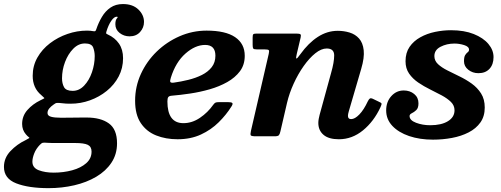

<svg xmlns="http://www.w3.org/2000/svg" viewBox="-90 -690 2534 972"><path d="M-70 155Q-70 109.5 -37 74.8Q-4 40 39.5 19.5Q55 11.5 57.8 9.2Q60.5 7 55.2 3.8Q50 0.5 41 -10Q22 -32 22 -62.5Q22 -103 48.8 -133.2Q75.5 -163.5 115 -182.5Q135.5 -192 135 -193.5Q134.5 -195 119 -208.5Q75.5 -244.5 75.5 -306Q75.5 -356.5 99.2 -398.5Q123 -440.5 163 -471Q203 -501.5 251.8 -518.2Q300.5 -535 350.5 -535Q368.5 -535 383 -532Q390 -531 392.5 -532.8Q395 -534.5 397.5 -542Q408.5 -575 425.8 -604.2Q443 -633.5 469.2 -651.5Q495.5 -669.5 532.5 -669.5Q582 -669.5 610.5 -642Q639 -614.5 639 -579Q639 -550 619.2 -528Q599.5 -506 566 -506Q537.5 -506 515.8 -523Q494 -540 494 -567.5Q494 -588.5 502 -597Q510 -605.5 501 -605.5Q487.5 -605.5 473 -584.2Q458.5 -563 448.5 -529.5Q446.5 -522 447.8 -520.2Q449 -518.5 455.5 -515.5Q492 -499 512.5 -469Q533 -439 533 -395.5Q533 -345 510.8 -302.8Q488.5 -260.5 450.5 -229.8Q412.5 -199 365.2 -182Q318 -165 267.5 -165Q256 -165 244.8 -165.5Q233.5 -166 223.5 -167.5Q207.5 -169.5 199 -169Q190.5 -168.5 180.5 -160Q168 -151.5 159.2 -140.8Q150.5 -130 150.5 -118Q150.5 -104 168.2 -99Q186 -94 217.5 -94Q230 -94 256 -94.2Q282 -94.5 308.2 -94.8Q334.5 -95 348.5 -95Q420 -95 461.2 -65.2Q502.5 -35.5 502.5 35.5Q502.5 91 474.2 133.5Q446 176 397.2 204.8Q348.5 233.5 286.2 248Q224 262.5 156 262.5Q54.5 262.5 -7.8 238.2Q-70 214 -70 155ZM224 -293.5Q224 -267.5 234.2 -248.8Q244.5 -230 278 -230Q311 -230 336.2 -256.8Q361.5 -283.5 375.5 -324.2Q389.5 -365 389.5 -406.5Q389.5 -428.5 381.8 -449.2Q374 -470 340 -470Q307 -470 280.8 -443.2Q254.5 -416.5 239.2 -376Q224 -335.5 224 -293.5ZM112 43Q92.5 63 83.2 86.8Q74 110.5 74 128.5Q74 159.5 106.2 171.8Q138.5 184 181.5 184Q231.5 184 275.5 172Q319.5 160 346.5 136.2Q373.5 112.5 373.5 77.5Q373.5 52.5 354.5 43.2Q335.5 34 290 34H191Q180.5 34 170.2 33.8Q160 33.5 150 33Q133.5 31.5 127 32.8Q120.5 34 112 43Z M594 -180Q594 -251.5 623.2 -315.5Q652.5 -379.5 703.2 -428.8Q754 -478 819.2 -506.5Q884.5 -535 956 -535Q1051.5 -535 1100.2 -502Q1149 -469 1149 -407.5Q1149 -362 1124.8 -329.5Q1100.5 -297 1060.5 -274.5Q1020.5 -252 971.8 -238Q923 -224 872.8 -216.5Q822.5 -209 779.5 -205.5Q766 -204.5 761.8 -198.2Q757.5 -192 757.5 -176.5Q757.5 -66.5 838.5 -66.5Q882.5 -66.5 922.2 -93.5Q962 -120.5 989.5 -159.5Q995 -167 1000 -170Q1005 -173 1019 -173H1064.5Q1082.5 -173 1086.2 -168.2Q1090 -163.5 1081.5 -150.5Q1055.5 -109 1017.2 -71Q979 -33 927.2 -9Q875.5 15 809 15Q749 15 700.2 -4.5Q651.5 -24 622.8 -66.8Q594 -109.5 594 -180ZM789 -271.5Q826 -276.5 863.5 -285.8Q901 -295 932 -310.5Q963 -326 981.8 -350Q1000.5 -374 1000.5 -408Q1000.5 -462.5 948.5 -462.5Q898.5 -462.5 849 -419Q799.5 -375.5 775 -297Q770 -281.5 772 -275.8Q774 -270 789 -271.5Z M1208 -520H1411Q1427 -520 1431 -516.2Q1435 -512.5 1432 -500L1412.5 -417.5Q1407 -395.5 1410.5 -393.8Q1414 -392 1430.5 -415.5Q1471.5 -472.5 1519 -503.2Q1566.5 -534 1620 -534Q1651.5 -534 1680 -525.2Q1708.5 -516.5 1727.8 -495Q1747 -473.5 1751.2 -436Q1755.5 -398.5 1738.5 -341L1675.5 -125.5Q1671.5 -111.5 1671.5 -103.5Q1671.5 -87 1687.5 -87Q1706.5 -87 1729.2 -110.5Q1752 -134 1772 -177Q1777 -187 1781.8 -190.8Q1786.5 -194.5 1797 -190L1828 -175Q1840.5 -170 1841.5 -165.5Q1842.5 -161 1836 -147Q1802.5 -75 1747.5 -30Q1692.5 15 1625.5 15Q1574 15 1547.8 -7.5Q1521.5 -30 1521.5 -68Q1521.5 -77 1523.5 -88.2Q1525.5 -99.5 1528 -108.5L1586 -320Q1602 -375.5 1601.8 -410Q1601.5 -444.5 1564 -444.5Q1536.5 -444.5 1506.2 -420.2Q1476 -396 1447.5 -355.8Q1419 -315.5 1396.8 -266.8Q1374.5 -218 1363 -169L1329.5 -24.5Q1326.5 -11 1321.8 -5.5Q1317 0 1300 0H1206Q1182.5 0 1179.5 -5Q1176.5 -10 1180.5 -28L1270.5 -417.5Q1274 -432.5 1270.5 -436.2Q1267 -440 1247.5 -440H1209.5Q1195 -440 1192 -444.5Q1189 -449 1189 -463V-499.5Q1189 -512.5 1192 -516.2Q1195 -520 1208 -520Z M2211 -131.5Q2211 -156 2193 -173.8Q2175 -191.5 2146.8 -206.8Q2118.5 -222 2087 -237.5Q2055.5 -253 2027.2 -272.2Q1999 -291.5 1981 -317.5Q1963 -343.5 1963 -380Q1963 -423 1983.5 -452.8Q2004 -482.5 2037.8 -501.2Q2071.5 -520 2112.2 -528.5Q2153 -537 2193.5 -537Q2260 -537 2308.2 -517.8Q2356.5 -498.5 2382.5 -467.5Q2408.5 -436.5 2408.5 -401Q2408.5 -363.5 2388 -341.5Q2367.5 -319.5 2332 -319.5Q2302.5 -319.5 2280.8 -336.8Q2259 -354 2259 -380Q2259 -402 2265.2 -411.5Q2271.5 -421 2278 -425.8Q2284.5 -430.5 2284.5 -438.5Q2284.5 -454 2259.8 -461.8Q2235 -469.5 2211 -469.5Q2171.5 -469.5 2140.2 -453.2Q2109 -437 2109 -406Q2109 -382.5 2127.5 -365.2Q2146 -348 2175 -333.5Q2204 -319 2236.5 -303.2Q2269 -287.5 2298 -266.8Q2327 -246 2345.5 -216.8Q2364 -187.5 2364 -145.5Q2364 -101 2342 -70Q2320 -39 2282.5 -19.8Q2245 -0.5 2198.2 8.2Q2151.5 17 2102 17Q2035 17 1981.2 -1.2Q1927.5 -19.5 1896.2 -52.8Q1865 -86 1865 -131Q1865 -174.5 1890.8 -203.2Q1916.5 -232 1954 -232Q1985 -232 2006.8 -214.2Q2028.5 -196.5 2028.5 -167Q2028.5 -143 2017.2 -132.5Q2006 -122 1994.8 -116.8Q1983.5 -111.5 1983.5 -102.5Q1983.5 -81 2016.2 -68.5Q2049 -56 2088 -56Q2144.5 -56 2177.8 -76.5Q2211 -97 2211 -131.5Z"/></svg>

Font: Besley*
Style: Bold Italic
Weight: 700
Italic angle: -13°
Designer: Owen Earl
Foundry: indestructible type*
Version: Version 2.000; ttfautohint (v1.8.3)